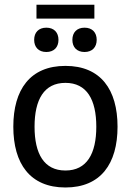

<svg xmlns="http://www.w3.org/2000/svg" viewBox="-20 -797 565 829"><path d="M387.5 -716.7V-776.7H137.5V-716.7ZM180 -572.5C213.3 -572.5 232.5 -593.3 232.5 -625C232.5 -656.7 213.3 -677.5 180 -677.5C146.7 -677.5 127.5 -656.7 127.5 -625C127.5 -593.3 146.7 -572.5 180 -572.5ZM345 -572.5C378.3 -572.5 397.5 -593.3 397.5 -625C397.5 -656.7 378.3 -677.5 345 -677.5C311.7 -677.5 292.5 -656.7 292.5 -625C292.5 -593.3 311.7 -572.5 345 -572.5ZM262.5 12.5C415 12.5 487.5 -90 487.5 -250C487.5 -410 415 -512.5 262.5 -512.5C110 -512.5 37.5 -410 37.5 -250C37.5 -90 110 12.5 262.5 12.5ZM262.5 -60.8C170 -60.8 129.2 -133.3 129.2 -250C129.2 -366.7 170 -439.2 262.5 -439.2C355 -439.2 395.8 -366.7 395.8 -250C395.8 -133.3 355 -60.8 262.5 -60.8Z"/></svg>

Font: Familjen Grotesk
Style: Regular
Weight: 400
Designer: Anders Wikstroem, Jonas Baeckman, Matilda Gysing, Kristian Moeller
Foundry: Familjen STHLM AB
Version: Version 2.000